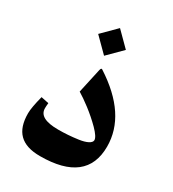

<svg xmlns="http://www.w3.org/2000/svg" viewBox="-185 -871 880 974"><g transform="rotate(30 255.5 -384.0)"><path d="M147.9 -685.5 229 -604.5 310.1 -685.5 229 -766.6ZM473.1 -212.9C473.1 -337.4 400.9 -446.3 255.9 -539.6C254.4 -540.5 253.4 -541 252.4 -541C250 -541 246.6 -539.6 244.1 -527.3L212.9 -385.3C231.9 -374 255.9 -357.4 284.2 -335.9C312 -314.5 338.9 -291 363.8 -266.1C388.7 -240.7 400.9 -221.7 400.9 -209C400.9 -191.4 372.6 -177.7 331.1 -171.9C289.6 -166 252 -163.6 214.4 -163.6C139.6 -163.6 102.5 -183.6 102.5 -224.1C102.5 -231 103 -241.2 104.5 -254.9L59.6 -264.2C47.4 -217.3 41 -182.1 41 -159.2C41 -53.2 91.8 -1 201.7 -1C382.8 -1 473.1 -71.8 473.1 -212.9Z"/></g></svg>

Font: Parastoo
Style: Bold
Weight: 700
Foundry: Saber Rastikerdar (saber.rastikerdar@gmail.com)
Version: Version 2.0.1